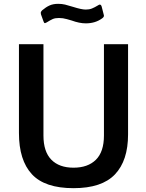

<svg xmlns="http://www.w3.org/2000/svg" viewBox="-20 -973 763 1003"><path d="M580.5 -62C626.2 -110 649 -179.7 649 -271V-742H523V-265C523 -208.3 509 -166.2 481 -138.5C453 -110.8 414 -97 364 -97C314 -97 275.3 -111 248 -139C220.7 -167 207 -209 207 -265V-742H79V-278C79 -183.3 101.5 -111.7 146.5 -63C191.5 -14.3 264 10 364 10C462.7 10 534.8 -14 580.5 -62ZM428 -851C460.7 -851 488.7 -859.3 512 -876C519.3 -880.7 523 -885.7 523 -891L522 -896L511 -939C509 -945.7 505.7 -949 501 -949C499 -949 496 -947.7 492 -945C480 -937.7 469.3 -932.2 460 -928.5C450.7 -924.8 440 -923 428 -923C413.3 -923 391.3 -927.7 362 -937C345.3 -942.3 331.3 -946.3 320 -949C308.7 -951.7 296.7 -953 284 -953C266.7 -953 251.7 -950.2 239 -944.5C226.3 -938.8 213.3 -930.3 200 -919C195.3 -914.3 193 -910 193 -906C193 -902.7 193.3 -900 194 -898L207 -862C209 -855.3 211.7 -852 215 -852C215.7 -852 218.7 -853.3 224 -856C236.7 -864 247.2 -869.8 255.5 -873.5C263.8 -877.2 274.7 -879 288 -879C302 -879 315.8 -877 329.5 -873C343.2 -869 351.3 -866.7 354 -866C381.3 -856 406 -851 428 -851Z"/></svg>

Font: Morrison SemiBold
Style: Regular
Weight: 600
Designer: Pablo Impallari, Rodrigo Fuenzalida (Modified by Dan O. Williams)
Version: Version 0.030; ttfautohint (v1.8.1)